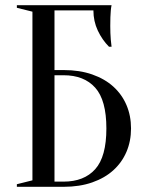

<svg xmlns="http://www.w3.org/2000/svg" viewBox="-20 -720 555 740"><path d="M190 -450H225Q287 -450 335.5 -433Q384 -416 417 -386Q450 -356 467.5 -315Q485 -274 485 -225Q485 -176 467.5 -135Q450 -94 417 -64Q384 -34 335.5 -17Q287 0 225 0H45V-10L105 -25V-675L45 -690V-700H410Q408 -691 407 -679Q406 -668 405.5 -653.5Q405 -639 405 -620Q405 -606 405.5 -592.5Q406 -579 407 -567Q408 -553 410 -540H400Q374 -566 357 -602Q340 -638 340 -680H190ZM190 -20H225Q304 -20 347 -68Q390 -116 390 -225Q390 -334 347 -382Q304 -430 225 -430H190Z"/></svg>

Font: Oranienbaum
Style: Regular
Weight: 400
Designer: Oleg Pospelov and Jovanny Lemonad
Foundry: Oleg Pospelov and jovanny Lemonad
Version: Version 1.001; ttfautohint (v0.91) -l 8 -r 50 -G 200 -x 0 -w